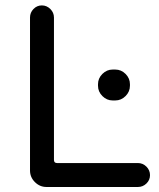

<svg xmlns="http://www.w3.org/2000/svg" viewBox="-20 -708 602 728"><path d="M93.8 -61.5V-641.6Q93.8 -660.2 106.9 -673.8Q120.1 -687.5 138.7 -687.5Q157.2 -687.5 170.9 -673.8Q184.6 -660.2 184.6 -641.6V-101.6Q184.6 -89.8 196.3 -89.8H502.9Q521.5 -89.8 535.2 -76.2Q548.8 -62.5 548.8 -43.9Q548.8 -25.4 535.2 -12.2Q521.5 1 502.9 1H156.2Q130.9 1 112.3 -17.6Q93.8 -36.1 93.8 -61.5ZM351.6 -388.7Q351.6 -411.1 368.2 -427.7Q384.8 -444.3 407.2 -444.3H417Q439.5 -444.3 456.1 -427.7Q472.7 -411.1 472.7 -388.7V-382.8Q472.7 -360.4 456.1 -343.8Q439.5 -327.1 417 -327.1H407.2Q384.8 -327.1 368.2 -343.8Q351.6 -360.4 351.6 -382.8Z"/></svg>

Font: jf-openhuninn-2.0
Style: Regular
Weight: 400
Designer: [Kosugi Maru]
Designed by MOTOYA      

[Varela Round]
Joe Prince (Latin component); Avraham Cornfeld (Hebrew component)
Foundry: justfont CO.,LTD.
Version: 2.0